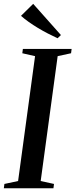

<svg xmlns="http://www.w3.org/2000/svg" viewBox="-34 -1004 402 1024"><path d="M-13.5 0 -10.5 -23 62.5 -38.5 153 -704.5 85 -720 88 -743H348L345 -720L273.5 -704.5L183 -38.5L254 -23L251 0ZM273 -800Q248 -811.5 221 -825.5Q194 -839.5 168.2 -855Q142.5 -870.5 119.2 -887Q96 -903.5 78 -919.5L143 -983.5L291 -817Z"/></svg>

Font: Merriweather 120pt Medium
Style: Italic
Weight: 500
Italic angle: -7.8°
Version: Version 2.101